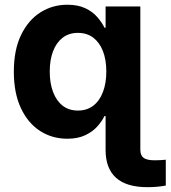

<svg xmlns="http://www.w3.org/2000/svg" viewBox="-20 -568 710 799"><path d="M593.8 210.9Q506.3 210.9 462.9 171.9Q419.4 132.8 419.4 56.2V-100.6H564V55.2Q564 78.6 577.6 88.9Q591.3 99.1 624 99.1Q635.3 99.1 647.2 98.4Q659.2 97.7 669.9 96.7V204.1Q655.3 207 635.7 209Q616.2 210.9 593.8 210.9ZM260.3 9.3Q196.8 9.3 146.5 -23.2Q96.2 -55.7 66.9 -118.2Q37.6 -180.7 37.6 -269.5Q37.6 -360.8 67.9 -422.9Q98.1 -484.9 148.4 -516.6Q198.7 -548.3 260.3 -548.3Q304.2 -548.3 334.7 -533.9Q365.2 -519.5 384.5 -497.3Q403.8 -475.1 415 -452.6H419.4V-541H564V0H419.9V-85.4H415Q403.8 -62.5 384 -40.8Q364.3 -19 333.7 -4.9Q303.2 9.3 260.3 9.3ZM304.2 -107.9Q341.8 -107.9 368.2 -128.2Q394.5 -148.4 408.4 -185.1Q422.4 -221.7 422.4 -270Q422.4 -319.3 408.4 -355.2Q394.5 -391.1 368.2 -411.1Q341.8 -431.2 304.2 -431.2Q266.6 -431.2 240.5 -410.9Q214.4 -390.6 200.7 -354.5Q187 -318.4 187 -270Q187 -222.2 200.7 -185.5Q214.4 -148.9 240.5 -128.4Q266.6 -107.9 304.2 -107.9Z"/></svg>

Font: Inter 17pt
Style: Bold
Weight: 700
Version: Version 4.001;git-66647c0bb